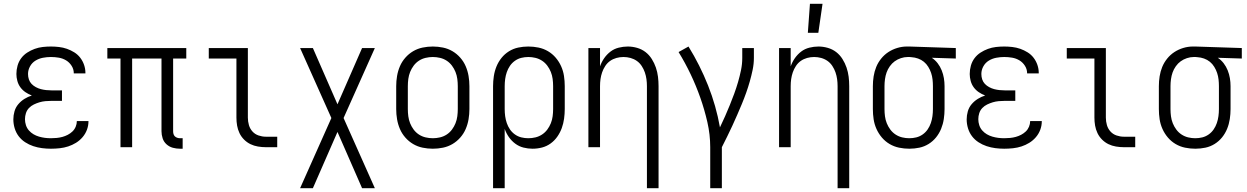

<svg xmlns="http://www.w3.org/2000/svg" viewBox="-20 -772 6540 1007"><path d="M247 8Q224 8 200.5 5Q177 2 154.5 -5.5Q132 -13 112 -26Q92 -39 78 -57.5Q64 -76 57 -99Q50 -122 50 -146Q50 -167 56 -188Q62 -209 76 -225.5Q90 -242 108.5 -253.5Q127 -265 147 -271Q129 -278 113.5 -288.5Q98 -299 87 -314Q76 -329 71 -347.5Q66 -366 66 -384Q66 -406 72 -427.5Q78 -449 91 -466.5Q104 -484 122.5 -496Q141 -508 161.5 -515.5Q182 -523 203.5 -525.5Q225 -528 247 -528Q268 -528 289.5 -525.5Q311 -523 331 -516Q351 -509 369.5 -497.5Q388 -486 401 -469Q414 -452 421 -431.5Q428 -411 428 -390V-387H367V-388Q367 -409 355.5 -427Q344 -445 326.5 -455.5Q309 -466 288.5 -469.5Q268 -473 247 -473Q226 -473 205 -469Q184 -465 166 -454Q148 -443 137.5 -424Q127 -405 127 -384Q127 -369 131.5 -355.5Q136 -342 145.5 -332Q155 -322 168 -315Q181 -308 194.5 -304.5Q208 -301 222 -299.5Q236 -298 250 -298H305V-243H250Q234 -243 218 -241.5Q202 -240 187 -235.5Q172 -231 157.5 -224Q143 -217 132 -205.5Q121 -194 116 -178.5Q111 -163 111 -147Q111 -131 116 -115.5Q121 -100 131.5 -88Q142 -76 155.5 -68Q169 -60 184.5 -55.5Q200 -51 215.5 -49Q231 -47 247 -47Q262 -47 277.5 -48.5Q293 -50 307.5 -54Q322 -58 335.5 -65Q349 -72 360 -82.5Q371 -93 377 -107.5Q383 -122 383 -137H444V-136Q444 -113 436 -91.5Q428 -70 413 -52.5Q398 -35 378.5 -23Q359 -11 337.5 -4Q316 3 293 5.5Q270 8 247 8Z M924 8Q905 8 886.5 3Q868 -2 853.5 -15Q839 -28 833 -46.5Q827 -65 827 -84V-465H673V0H612V-465H543V-520H957V-465H888V-84Q888 -76 890 -69Q892 -62 897 -57Q902 -52 909.5 -49.5Q917 -47 924 -47H938V8Z M1374 0Q1354 0 1333 -3.5Q1312 -7 1293.5 -16Q1275 -25 1260 -40Q1245 -55 1236 -74Q1227 -93 1223.5 -113.5Q1220 -134 1220 -155V-465H1075V-520H1280V-155Q1280 -135 1285.5 -116Q1291 -97 1304 -82.5Q1317 -68 1336 -61.5Q1355 -55 1374 -55H1434V0Z M1554 215 1718 -153 1554 -520H1621L1750 -225L1879 -520H1946L1782 -153L1946 215H1879L1750 -80L1621 215Z M2250 8Q2223 8 2196.5 2.5Q2170 -3 2147 -16.5Q2124 -30 2106 -50.5Q2088 -71 2077.5 -95.5Q2067 -120 2062.5 -146.5Q2058 -173 2058 -200V-320Q2058 -347 2062.5 -373.5Q2067 -400 2077.5 -424.5Q2088 -449 2106 -469.5Q2124 -490 2147 -503.5Q2170 -517 2196.5 -522.5Q2223 -528 2250 -528Q2277 -528 2303.5 -522.5Q2330 -517 2353 -503.5Q2376 -490 2394 -469.5Q2412 -449 2422.5 -424.5Q2433 -400 2437.5 -373.5Q2442 -347 2442 -320V-200Q2442 -173 2437.5 -146.5Q2433 -120 2422.5 -95.5Q2412 -71 2394 -50.5Q2376 -30 2353 -16.5Q2330 -3 2303.5 2.5Q2277 8 2250 8ZM2250 -47Q2269 -47 2288 -51.5Q2307 -56 2323 -66.5Q2339 -77 2350.5 -92.5Q2362 -108 2369 -125.5Q2376 -143 2378.5 -162Q2381 -181 2381 -200V-320Q2381 -339 2378.5 -358Q2376 -377 2369 -394.5Q2362 -412 2350.5 -427.5Q2339 -443 2323 -453.5Q2307 -464 2288 -468.5Q2269 -473 2250 -473Q2231 -473 2212 -468.5Q2193 -464 2177 -453.5Q2161 -443 2149.5 -427.5Q2138 -412 2131 -394.5Q2124 -377 2121.5 -358Q2119 -339 2119 -320V-200Q2119 -181 2121.5 -162Q2124 -143 2131 -125.5Q2138 -108 2149.5 -92.5Q2161 -77 2177 -66.5Q2193 -56 2212 -51.5Q2231 -47 2250 -47Z M2566 215V-320Q2566 -346 2570 -372.5Q2574 -399 2584 -423.5Q2594 -448 2610.5 -468.5Q2627 -489 2649.5 -503Q2672 -517 2698 -522.5Q2724 -528 2751 -528Q2778 -528 2804.5 -522.5Q2831 -517 2854 -503.5Q2877 -490 2894.5 -469.5Q2912 -449 2923 -424.5Q2934 -400 2938 -373.5Q2942 -347 2942 -320V-200Q2942 -175 2938.5 -149.5Q2935 -124 2926.5 -100.5Q2918 -77 2903.5 -56Q2889 -35 2868.5 -20Q2848 -5 2823.5 1.5Q2799 8 2773 8Q2749 8 2725.5 2Q2702 -4 2682.5 -18.5Q2663 -33 2649 -53Q2635 -73 2627 -96V215ZM2751 -47Q2770 -47 2788.5 -51.5Q2807 -56 2823 -66.5Q2839 -77 2850.5 -92.5Q2862 -108 2869 -125.5Q2876 -143 2878.5 -162Q2881 -181 2881 -200V-320Q2881 -339 2878.5 -358Q2876 -377 2869 -394.5Q2862 -412 2850.5 -427.5Q2839 -443 2823 -453.5Q2807 -464 2788.5 -468.5Q2770 -473 2751 -473Q2732 -473 2714 -468.5Q2696 -464 2680.5 -453Q2665 -442 2654.5 -426.5Q2644 -411 2638 -393.5Q2632 -376 2629.5 -357.5Q2627 -339 2627 -320V-200Q2627 -181 2629.5 -162.5Q2632 -144 2638 -126.5Q2644 -109 2654.5 -93.5Q2665 -78 2680.5 -67Q2696 -56 2714 -51.5Q2732 -47 2751 -47Z M3373 215V-320Q3373 -339 3370.5 -357Q3368 -375 3362 -392.5Q3356 -410 3345.5 -426Q3335 -442 3320 -452.5Q3305 -463 3287 -468Q3269 -473 3250 -473Q3231 -473 3213 -468Q3195 -463 3180 -452.5Q3165 -442 3154.5 -426Q3144 -410 3138 -392.5Q3132 -375 3129.5 -357Q3127 -339 3127 -320V0H3066V-520H3127V-424Q3135 -447 3149 -467Q3163 -487 3182 -501.5Q3201 -516 3225 -522Q3249 -528 3273 -528Q3297 -528 3321.5 -521Q3346 -514 3365.5 -499Q3385 -484 3398.5 -462.5Q3412 -441 3420 -417.5Q3428 -394 3431 -369.5Q3434 -345 3434 -320V215Z M3705 215V0Q3705 -66 3690 -131.5Q3675 -197 3653 -259.5Q3631 -322 3602.5 -382Q3574 -442 3539 -499L3591 -528Q3651 -431 3693.5 -324Q3736 -217 3756 -104Q3770 -133 3783 -162.5Q3796 -192 3808 -221.5Q3820 -251 3831 -281Q3842 -311 3851 -342Q3860 -373 3866.5 -404.5Q3873 -436 3873 -468V-520H3934V-468Q3934 -437 3927.5 -406Q3921 -375 3912.5 -345Q3904 -315 3893.5 -285.5Q3883 -256 3871 -227Q3859 -198 3846.5 -169.5Q3834 -141 3821 -112.5Q3808 -84 3794 -56Q3780 -28 3766 0V215Z M4217 -600 4228 -752H4294L4272 -600ZM4373 215V-320Q4373 -339 4370.5 -357Q4368 -375 4362 -392.5Q4356 -410 4345.5 -426Q4335 -442 4320 -452.5Q4305 -463 4287 -468Q4269 -473 4250 -473Q4231 -473 4213 -468Q4195 -463 4180 -452.5Q4165 -442 4154.5 -426Q4144 -410 4138 -392.5Q4132 -375 4129.5 -357Q4127 -339 4127 -320V0H4066V-520H4127V-424Q4135 -447 4149 -467Q4163 -487 4182 -501.5Q4201 -516 4225 -522Q4249 -528 4273 -528Q4297 -528 4321.5 -521Q4346 -514 4365.5 -499Q4385 -484 4398.5 -462.5Q4412 -441 4420 -417.5Q4428 -394 4431 -369.5Q4434 -345 4434 -320V215Z M4749 8Q4722 8 4695.5 2.5Q4669 -3 4646 -16.5Q4623 -30 4605.5 -50.5Q4588 -71 4577 -95.5Q4566 -120 4562 -146.5Q4558 -173 4558 -200V-320Q4558 -346 4562 -371.5Q4566 -397 4575.5 -420.5Q4585 -444 4601.5 -464.5Q4618 -485 4639.5 -499Q4661 -513 4686 -520.5Q4711 -528 4736 -528H4750L4993 -520V-465L4867 -469Q4885 -457 4898 -440Q4911 -423 4919 -403Q4927 -383 4930.5 -362Q4934 -341 4934 -320V-200Q4934 -174 4930 -147.5Q4926 -121 4916 -96.5Q4906 -72 4889.5 -51.5Q4873 -31 4850.5 -17Q4828 -3 4802 2.5Q4776 8 4749 8ZM4749 -47Q4768 -47 4786 -51.5Q4804 -56 4819.5 -67Q4835 -78 4845.5 -93.5Q4856 -109 4862 -126.5Q4868 -144 4870.5 -162.5Q4873 -181 4873 -200V-320Q4873 -338 4871 -355.5Q4869 -373 4863.5 -389.5Q4858 -406 4848.5 -421.5Q4839 -437 4825.5 -448Q4812 -459 4795 -465Q4778 -471 4761 -472L4750 -473H4741Q4723 -473 4705 -467Q4687 -461 4672.5 -450.5Q4658 -440 4647 -424.5Q4636 -409 4630 -392Q4624 -375 4621.5 -356.5Q4619 -338 4619 -320V-200Q4619 -181 4621.5 -162Q4624 -143 4631 -125.5Q4638 -108 4649.5 -92.5Q4661 -77 4677 -66.5Q4693 -56 4711.5 -51.5Q4730 -47 4749 -47Z M5247 8Q5224 8 5200.5 5Q5177 2 5154.5 -5.5Q5132 -13 5112 -26Q5092 -39 5078 -57.5Q5064 -76 5057 -99Q5050 -122 5050 -146Q5050 -167 5056 -188Q5062 -209 5076 -225.5Q5090 -242 5108.5 -253.5Q5127 -265 5147 -271Q5129 -278 5113.5 -288.5Q5098 -299 5087 -314Q5076 -329 5071 -347.5Q5066 -366 5066 -384Q5066 -406 5072 -427.5Q5078 -449 5091 -466.5Q5104 -484 5122.5 -496Q5141 -508 5161.5 -515.5Q5182 -523 5203.5 -525.5Q5225 -528 5247 -528Q5268 -528 5289.5 -525.5Q5311 -523 5331 -516Q5351 -509 5369.5 -497.5Q5388 -486 5401 -469Q5414 -452 5421 -431.5Q5428 -411 5428 -390V-387H5367V-388Q5367 -409 5355.5 -427Q5344 -445 5326.5 -455.5Q5309 -466 5288.5 -469.5Q5268 -473 5247 -473Q5226 -473 5205 -469Q5184 -465 5166 -454Q5148 -443 5137.5 -424Q5127 -405 5127 -384Q5127 -369 5131.5 -355.5Q5136 -342 5145.5 -332Q5155 -322 5168 -315Q5181 -308 5194.5 -304.5Q5208 -301 5222 -299.5Q5236 -298 5250 -298H5305V-243H5250Q5234 -243 5218 -241.5Q5202 -240 5187 -235.5Q5172 -231 5157.5 -224Q5143 -217 5132 -205.5Q5121 -194 5116 -178.5Q5111 -163 5111 -147Q5111 -131 5116 -115.5Q5121 -100 5131.5 -88Q5142 -76 5155.5 -68Q5169 -60 5184.5 -55.5Q5200 -51 5215.5 -49Q5231 -47 5247 -47Q5262 -47 5277.5 -48.5Q5293 -50 5307.5 -54Q5322 -58 5335.5 -65Q5349 -72 5360 -82.5Q5371 -93 5377 -107.5Q5383 -122 5383 -137H5444V-136Q5444 -113 5436 -91.5Q5428 -70 5413 -52.5Q5398 -35 5378.5 -23Q5359 -11 5337.5 -4Q5316 3 5293 5.5Q5270 8 5247 8Z M5874 0Q5854 0 5833 -3.5Q5812 -7 5793.5 -16Q5775 -25 5760 -40Q5745 -55 5736 -74Q5727 -93 5723.5 -113.5Q5720 -134 5720 -155V-465H5575V-520H5780V-155Q5780 -135 5785.5 -116Q5791 -97 5804 -82.5Q5817 -68 5836 -61.5Q5855 -55 5874 -55H5934V0Z M6249 8Q6222 8 6195.5 2.5Q6169 -3 6146 -16.5Q6123 -30 6105.5 -50.5Q6088 -71 6077 -95.5Q6066 -120 6062 -146.5Q6058 -173 6058 -200V-320Q6058 -346 6062 -371.5Q6066 -397 6075.5 -420.5Q6085 -444 6101.5 -464.5Q6118 -485 6139.5 -499Q6161 -513 6186 -520.5Q6211 -528 6236 -528H6250L6493 -520V-465L6367 -469Q6385 -457 6398 -440Q6411 -423 6419 -403Q6427 -383 6430.5 -362Q6434 -341 6434 -320V-200Q6434 -174 6430 -147.5Q6426 -121 6416 -96.5Q6406 -72 6389.5 -51.5Q6373 -31 6350.5 -17Q6328 -3 6302 2.5Q6276 8 6249 8ZM6249 -47Q6268 -47 6286 -51.5Q6304 -56 6319.5 -67Q6335 -78 6345.5 -93.5Q6356 -109 6362 -126.5Q6368 -144 6370.5 -162.5Q6373 -181 6373 -200V-320Q6373 -338 6371 -355.5Q6369 -373 6363.5 -389.5Q6358 -406 6348.5 -421.5Q6339 -437 6325.5 -448Q6312 -459 6295 -465Q6278 -471 6261 -472L6250 -473H6241Q6223 -473 6205 -467Q6187 -461 6172.5 -450.5Q6158 -440 6147 -424.5Q6136 -409 6130 -392Q6124 -375 6121.5 -356.5Q6119 -338 6119 -320V-200Q6119 -181 6121.5 -162Q6124 -143 6131 -125.5Q6138 -108 6149.5 -92.5Q6161 -77 6177 -66.5Q6193 -56 6211.5 -51.5Q6230 -47 6249 -47Z"/></svg>

Font: Iosevka SS18 Light
Style: Regular
Weight: 300
Monospace: yes
Designer: Belleve Invis
Foundry: Belleve Invis
Version: Version 25.1.1; ttfautohint (v1.8.4)